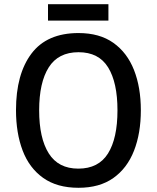

<svg xmlns="http://www.w3.org/2000/svg" viewBox="-20 -933 744 912"><path d="M649 -409Q649 -300 616.5 -217Q584 -134 518.5 -87.5Q453 -41 353 -41Q251 -41 185 -88Q119 -135 87.5 -218Q56 -301 56 -410Q56 -581 129.5 -678.5Q203 -776 353 -776Q453 -776 518.5 -729.5Q584 -683 616.5 -600.5Q649 -518 649 -409ZM166 -409Q166 -277 211.5 -204.5Q257 -132 352 -132Q448 -132 493 -204Q538 -276 538 -409Q538 -541 493.5 -613Q449 -685 353 -685Q257 -685 211.5 -613Q166 -541 166 -409ZM495 -913V-835H208V-913Z"/></svg>

Font: Noto Sans Tamil UI SemiCondensed Medium
Style: Regular
Weight: 500
Width: 4
Designer: Jelle Bosma - Monotype Design Team
Foundry: Monotype Imaging Inc.
Version: Version 2.004; ttfautohint (v1.8.4.7-5d5b)